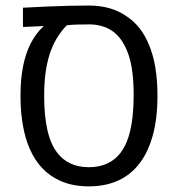

<svg xmlns="http://www.w3.org/2000/svg" viewBox="-20 -660 639 690"><path d="M299.3 9.8Q231 9.8 181.6 -17.6Q146 -36.6 119.9 -69.3Q93.8 -102.1 77.6 -148.9Q65.9 -183.1 59.8 -225.1Q53.7 -267.1 53.7 -316.4Q53.7 -374 62.7 -420.7Q71.8 -467.3 90.1 -503.4Q108.4 -539.6 135.7 -564.9L137.2 -566.4L62.5 -563V-632.3Q107.4 -634.8 148.4 -636.5Q189.5 -638.2 227.3 -639.2Q265.1 -640.1 299.3 -640.1Q339.4 -640.1 373.8 -630.4Q408.2 -620.6 436 -600.6Q461.9 -583.5 481.9 -557.9Q502 -532.2 515.6 -498.5Q530.8 -462.4 538.3 -417Q545.9 -371.6 545.9 -316.4Q545.9 -273.4 541.3 -236.1Q536.6 -198.7 527.3 -167Q512.2 -115.2 485.6 -78.4Q459 -41.5 421.9 -20Q370.1 9.8 299.3 9.8ZM299.3 -59.1Q337.4 -59.1 366.2 -72.8Q395 -86.4 413.1 -110.8Q431.2 -134.3 441.7 -167.7Q452.1 -201.2 456.3 -239.7Q460.4 -278.3 460.4 -316.4Q460.4 -408.7 442.4 -461.7Q424.3 -514.6 394 -540.5Q377 -555.7 353 -564Q329.1 -572.3 302.7 -572.3Q277.3 -572.3 258.5 -571.8Q239.7 -571.3 220.2 -569.3Q178.2 -526.4 158.4 -465.1Q138.7 -403.8 138.7 -316.4Q138.7 -244.1 150.4 -192.6Q162.1 -141.1 186 -110.8Q204.1 -86.4 232.7 -72.8Q261.2 -59.1 299.3 -59.1Z"/></svg>

Font: Wonky
Style: Regular
Weight: 400
Designer: Monotype Design Team
Foundry: Monotype Imaging Inc.
Version: Version 3.000